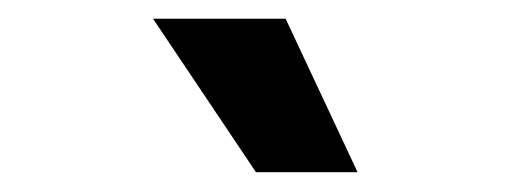

<svg xmlns="http://www.w3.org/2000/svg" viewBox="-20 -797 537 202"><path d="M141 -777.3H280.5L356.2 -615.8H249.3Z"/></svg>

Font: Cannonade
Style: Bold
Weight: 700
Designer: Rasmus Andersson
Foundry: rsms
Version: Version 3.012;git-f93a4a705